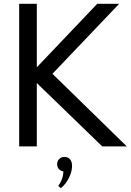

<svg xmlns="http://www.w3.org/2000/svg" viewBox="-20 -770 687 1010"><path d="M80.9 0V-750H173.6V-415.9L491.4 -750H606.8L255.9 -381.8L646.8 0H517.7L173.6 -333.2V0ZM286.4 208.2Q296.8 195 304.8 174.5Q312.7 154.1 313.6 131.8Q299.1 129.5 289.8 119.3Q280.5 109.1 280.5 93.6Q280.5 77.3 291.4 66.4Q302.3 55.5 319.5 55.5Q337.7 55.5 348.4 68Q359.1 80.5 359.1 103.6Q359.1 118.6 354.5 134.8Q350 150.9 342.3 166.4Q334.5 181.8 323.6 195.9Q312.7 210 300 220Z"/></svg>

Font: Spartan Med
Style: Regular
Weight: 500
Designer: Matt Bailey, Mirko Velimirovic
Foundry: Matt Bailey
Version: Version 1.005